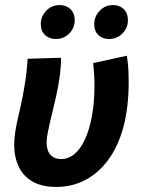

<svg xmlns="http://www.w3.org/2000/svg" viewBox="-20 -726 560 758"><path d="M203 12Q145 12 108 -9.5Q71 -31 53.5 -69Q36 -107 36 -154Q36 -178 40.5 -207Q45 -236 53 -269.5Q61 -303 68.5 -340.5Q76 -378 81.5 -416.5Q87 -455 89 -494L221 -498Q221 -462 215.5 -422.5Q210 -383 201 -343.5Q192 -304 183.5 -269Q175 -234 169.5 -207Q164 -180 164 -165Q164 -131 179.5 -114.5Q195 -98 220 -98Q250 -98 274 -118Q298 -138 315.5 -176Q333 -214 343 -268Q353 -322 353 -389Q353 -410 351.5 -433.5Q350 -457 348 -477L481 -506Q486 -471 487 -447.5Q488 -424 488 -403Q488 -301 467 -224Q446 -147 407 -94.5Q368 -42 316 -15Q264 12 203 12ZM200 -572Q175 -572 158 -587.5Q141 -603 141 -631Q141 -661 162.5 -683.5Q184 -706 216 -706Q241 -706 258 -690Q275 -674 275 -646Q275 -616 253.5 -594Q232 -572 200 -572ZM410 -572Q385 -572 368.5 -587.5Q352 -603 352 -631Q352 -661 373.5 -683.5Q395 -706 426 -706Q452 -706 468.5 -690Q485 -674 485 -646Q485 -616 463.5 -594Q442 -572 410 -572Z"/></svg>

Font: Source Sans 3
Style: Bold Italic
Weight: 700
Italic angle: -11°
Designer: Paul D. Hunt
Foundry: Adobe
Version: Version 3.052;hotconv 1.1.0;makeotfexe 2.6.0